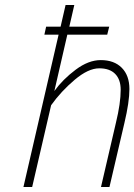

<svg xmlns="http://www.w3.org/2000/svg" viewBox="-20 -750 539 770"><path d="M499 -393Q499 -341 479 -257L419 0H385L445 -258Q464 -336 464 -390Q464 -431 442 -453.5Q420 -476 378 -476Q334 -476 279.5 -430Q225 -384 185 -328L109 0H74L215 -611H158L165 -643H223L243 -730H278L258 -643H418L410 -611H250L198 -385Q232 -432 283.5 -470.5Q335 -509 384 -509Q438 -509 468.5 -478Q499 -447 499 -393Z"/></svg>

Font: Cairo ExtraLight
Style: Italic
Weight: 275
Italic angle: -13°
Designer: Mohamed Gaber, Accademia di Belle Arti di Urbino and others
Foundry: Kief Type Foundry, Accademia di Belle Arti di Urbino and others
Version: Version 3.011